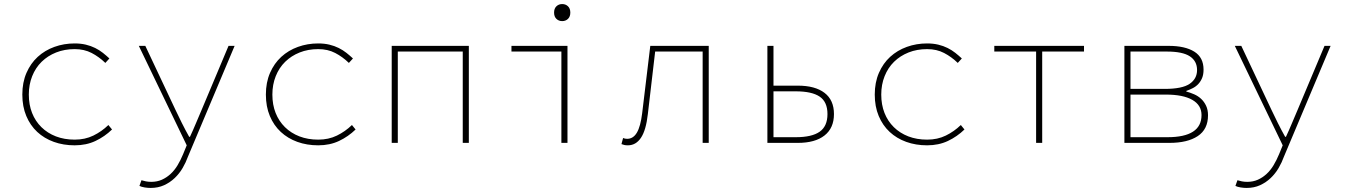

<svg xmlns="http://www.w3.org/2000/svg" viewBox="-20 -704 6640 946"><path d="M348 12Q292 12 245 -5Q198 -22 163.5 -54Q129 -86 109.5 -132.5Q90 -179 90 -238Q90 -298 110.5 -345Q131 -392 166 -424Q201 -456 248 -473Q295 -490 348 -490Q378 -490 403 -484Q428 -478 449 -467.5Q470 -457 487 -443.5Q504 -430 519 -416L499 -394Q468 -424 431.5 -443Q395 -462 348 -462Q298 -462 256.5 -445.5Q215 -429 185 -399.5Q155 -370 138.5 -328.5Q122 -287 122 -238Q122 -188 138 -147.5Q154 -107 184 -77.5Q214 -48 255.5 -32Q297 -16 348 -16Q399 -16 440 -36Q481 -56 514 -88L532 -66Q496 -31 450.5 -9.5Q405 12 348 12Z M722 222Q708 222 692.5 219.5Q677 217 667 212L677 184Q686 187 698.5 189.5Q711 192 725 192Q754 192 777.5 181.5Q801 171 820.5 153Q840 135 855 110Q870 85 882 56L900 12L664 -478H696L844 -164Q858 -134 876 -98Q894 -62 912 -30H916Q931 -62 946 -98Q961 -134 974 -164L1106 -478H1136L906 68Q896 96 880 123.5Q864 151 841 173Q818 195 788.5 208.5Q759 222 722 222Z M1548 12Q1492 12 1445 -5Q1398 -22 1363.5 -54Q1329 -86 1309.5 -132.5Q1290 -179 1290 -238Q1290 -298 1310.5 -345Q1331 -392 1366 -424Q1401 -456 1448 -473Q1495 -490 1548 -490Q1578 -490 1603 -484Q1628 -478 1649 -467.5Q1670 -457 1687 -443.5Q1704 -430 1719 -416L1699 -394Q1668 -424 1631.5 -443Q1595 -462 1548 -462Q1498 -462 1456.5 -445.5Q1415 -429 1385 -399.5Q1355 -370 1338.5 -328.5Q1322 -287 1322 -238Q1322 -188 1338 -147.5Q1354 -107 1384 -77.5Q1414 -48 1455.5 -32Q1497 -16 1548 -16Q1599 -16 1640 -36Q1681 -56 1714 -88L1732 -66Q1696 -31 1650.5 -9.5Q1605 12 1548 12Z M1910 0V-478H2290V0H2260V-450H1940V0Z M2746 0V-450H2500V-478H2776V0ZM2750 -600Q2733 -600 2721.5 -611Q2710 -622 2710 -642Q2710 -662 2721.5 -673Q2733 -684 2750 -684Q2767 -684 2778.5 -673Q2790 -662 2790 -642Q2790 -622 2778.5 -611Q2767 -600 2750 -600Z M3074 12Q3063 12 3056.5 10.5Q3050 9 3042 6L3050 -24Q3055 -22 3059.5 -21Q3064 -20 3070 -20Q3100 -20 3118 -50.5Q3136 -81 3144 -146Q3154 -230 3164 -312Q3174 -394 3184 -478H3472V0H3442V-450H3208Q3199 -372 3190 -296Q3181 -220 3172 -142Q3163 -62 3138 -25Q3113 12 3074 12Z M3761 0V-478H3791V-282H3911Q3996 -282 4042.5 -246.5Q4089 -211 4089 -142Q4089 -73 4042.5 -36.5Q3996 0 3911 0ZM3791 -28H3901Q3980 -28 4018.5 -55Q4057 -82 4057 -142Q4057 -202 4018.5 -228Q3980 -254 3901 -254H3791Z M4548 12Q4492 12 4445 -5Q4398 -22 4363.5 -54Q4329 -86 4309.5 -132.5Q4290 -179 4290 -238Q4290 -298 4310.5 -345Q4331 -392 4366 -424Q4401 -456 4448 -473Q4495 -490 4548 -490Q4578 -490 4603 -484Q4628 -478 4649 -467.5Q4670 -457 4687 -443.5Q4704 -430 4719 -416L4699 -394Q4668 -424 4631.5 -443Q4595 -462 4548 -462Q4498 -462 4456.5 -445.5Q4415 -429 4385 -399.5Q4355 -370 4338.5 -328.5Q4322 -287 4322 -238Q4322 -188 4338 -147.5Q4354 -107 4384 -77.5Q4414 -48 4455.5 -32Q4497 -16 4548 -16Q4599 -16 4640 -36Q4681 -56 4714 -88L4732 -66Q4696 -31 4650.5 -9.5Q4605 12 4548 12Z M5085 0V-450H4879V-478H5321V-450H5115V0Z M5520 0V-478H5738Q5819 -478 5864.5 -449.5Q5910 -421 5910 -361Q5910 -337 5903 -320Q5896 -303 5884.5 -290.5Q5873 -278 5857.5 -270Q5842 -262 5825 -256V-253Q5844 -248 5863.5 -239.5Q5883 -231 5898 -217Q5913 -203 5922.5 -183Q5932 -163 5932 -136Q5932 -67 5881.5 -33.5Q5831 0 5742 0ZM5550 -266H5719Q5805 -266 5841.5 -291Q5878 -316 5878 -359Q5878 -403 5842.5 -426.5Q5807 -450 5729 -450H5550ZM5550 -28H5732Q5900 -28 5900 -137Q5900 -186 5854.5 -212Q5809 -238 5724 -238H5550Z M6122 222Q6108 222 6092.5 219.5Q6077 217 6067 212L6077 184Q6086 187 6098.5 189.5Q6111 192 6125 192Q6154 192 6177.5 181.5Q6201 171 6220.5 153Q6240 135 6255 110Q6270 85 6282 56L6300 12L6064 -478H6096L6244 -164Q6258 -134 6276 -98Q6294 -62 6312 -30H6316Q6331 -62 6346 -98Q6361 -134 6374 -164L6506 -478H6536L6306 68Q6296 96 6280 123.5Q6264 151 6241 173Q6218 195 6188.5 208.5Q6159 222 6122 222Z"/></svg>

Font: Source Code Pro ExtraLight
Style: Regular
Weight: 200
Monospace: yes
Designer: Paul D. Hunt, Teo Tuominen
Foundry: Adobe Systems Incorporated
Version: Version 2.030;PS 1.000;hotconv 16.6.51;makeotf.lib2.5.65220